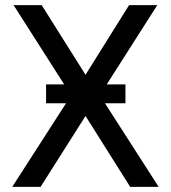

<svg xmlns="http://www.w3.org/2000/svg" viewBox="-20 -731 667 751"><path d="M470.7 -327.1V-400.9H397.5L595.2 -710.9H484.9L314.5 -438.5L143.1 -710.9H33.2L231 -400.9H160.2V-327.1H238.3L27.8 0H138.7L314.5 -277.3L489.3 0H600.6L390.6 -327.1Z"/></svg>

Font: Roboto1
Style: rg
Weight: 400
Designer: Google
Version: Version 2.137; 2017